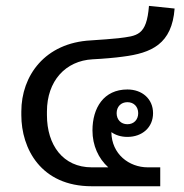

<svg xmlns="http://www.w3.org/2000/svg" viewBox="-20 -648 640 668"><path d="M423.3 -292.5C445.8 -292.5 460.8 -276.7 460.8 -254.2C460.8 -231.7 445.8 -215.8 423.3 -215.8C400.8 -215.8 385.8 -231.7 385.8 -254.2C385.8 -276.7 400.8 -292.5 423.3 -292.5ZM54.2 -247.5C54.2 -131.7 121.7 0 299.2 0H537.5V-65.8H494.2C429.2 -65.8 368.3 -111.7 367.5 -188.3C382.5 -177.5 401.7 -171.7 423.3 -171.7C474.2 -171.7 512.5 -204.2 512.5 -254.2C512.5 -304.2 474.2 -336.7 423.3 -336.7C340.8 -336.7 301.7 -272.5 301.7 -194.2C301.7 -141.7 322.5 -96.7 356.7 -65.8H299.2C199.2 -65.8 143.3 -143.3 143.3 -247.5V-260C143.3 -365.8 207.5 -436.7 302.5 -441.7C337.5 -443.3 384.2 -447.5 406.7 -450.8C507.5 -463.3 578.3 -495 587.5 -618.3L498.3 -627.5C490 -523.3 457.5 -523.3 391.7 -515C375 -513.3 328.3 -509.2 296.7 -507.5C135.8 -499.2 54.2 -384.2 54.2 -260Z"/></svg>

Font: Boon Medium
Style: Regular
Weight: 500
Designer: Sungsit Sawaiwan
Foundry: FontUni
Version: Version 2.0